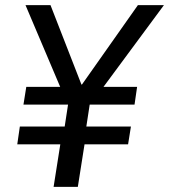

<svg xmlns="http://www.w3.org/2000/svg" viewBox="-20 -725 656 745"><path d="M188 0 214 -165H47L57 -234H231L244 -319H71L82 -388H231L219 -375L79 -705H176L296 -397H298L515 -705H616L372 -375L364 -388H512L502 -319H328L315 -234H488L477 -165H308L282 0Z"/></svg>

Font: Nunito Sans 7pt SemiCondensed Medium
Style: Italic
Weight: 500
Width: 4
Italic angle: -9°
Designer: Vernon Adams
Foundry: Vernon Adams
Version: Version 3.101;gftools[0.9.27]